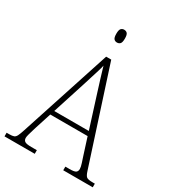

<svg xmlns="http://www.w3.org/2000/svg" viewBox="-215 -1025 1034 1144"><g transform="rotate(30 301.5 -453.5)"><path d="M-2 0V-25H16Q37 -25 47.5 -29Q58 -33 65 -47Q72 -61 81 -89L285 -714H320L529 -69Q538 -40 548.5 -32.5Q559 -25 590 -25H605V0H402V-25H430Q464 -25 474 -32.5Q484 -40 484 -56Q484 -69 476 -93.5Q468 -118 463 -133L426 -249H169L134 -140Q131 -130 126 -113.5Q121 -97 116.5 -81Q112 -65 112 -56Q112 -40 123 -32.5Q134 -25 168 -25H206V0ZM179 -279H417L349 -494Q334 -540 320.5 -585Q307 -630 298 -660Q295 -643 286.5 -616.5Q278 -590 269 -560.5Q260 -531 252 -506ZM298 -819Q285 -819 277 -828Q269 -837 269 -863Q269 -889 277 -898Q285 -907 298 -907Q312 -907 320 -898Q328 -889 328 -863Q328 -837 320 -828Q312 -819 298 -819Z"/></g></svg>

Font: Noto Serif SemiCondensed ExtraLight
Style: Regular
Weight: 200
Width: 4
Designer: Monotype Design Team
Foundry: Monotype Imaging Inc.
Version: Version 2.014